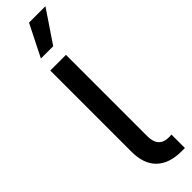

<svg xmlns="http://www.w3.org/2000/svg" viewBox="-322 -922 905 905"><g transform="rotate(-45 131.0 -469.0)"><path d="M237.3 -88.9 253.9 -89.8V0H232.4Q150.4 0 106.9 -42.2Q63.5 -84.5 63.5 -165V-707H168V-165Q168 -127.4 184.8 -108.2Q201.7 -88.9 237.3 -88.9ZM152.3 -937.5H261.7L154.3 -778.3H72.3Z"/></g></svg>

Font: Pretendard GOV Medium
Style: Regular
Weight: 500
Designer: Base glyphs from Inter by Rasmus Andersson; Hangeul glyphs from Noto Sans CJK(Source Han Sans) by Jang Soo-young and Kan
Foundry: Kil Hyung-jin
Version: Version 1.309